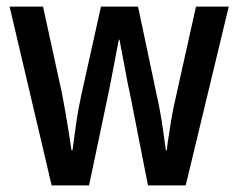

<svg xmlns="http://www.w3.org/2000/svg" viewBox="-20 -560 720 580"><path d="M371 -285Q367 -300 363.5 -320.5Q360 -341 355.5 -363.5Q351 -386 347.5 -405.5Q344 -425 341 -440H339Q336 -425 332 -404.5Q328 -384 324 -362.5Q320 -341 316 -320.5Q312 -300 309 -285L249 0H136L9 -540H110L167 -279Q172 -253 177.5 -222Q183 -191 187.5 -161.5Q192 -132 196 -106H199Q201 -123 204 -143.5Q207 -164 210 -186Q213 -208 217 -230Q221 -252 225 -270L285 -540H397L454 -270Q458 -253 463 -226Q468 -199 472.5 -168Q477 -137 481 -106H484Q485 -120 488.5 -142Q492 -164 496 -189.5Q500 -215 505 -239L572 -540H671L541 0H427Z"/></svg>

Font: Noto Sans Bengali Condensed Medium
Style: Regular
Weight: 500
Width: 3
Designer: Jelle Bosma - Monotype Design Team
Foundry: Monotype Imaging Inc.
Version: Version 2.003